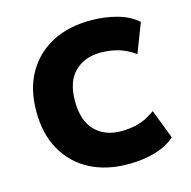

<svg xmlns="http://www.w3.org/2000/svg" viewBox="-106 -822 937 940"><g transform="rotate(-15 362.0 -352.0)"><path d="M432 12Q321 12 238 -31.5Q155 -75 108.5 -157Q62 -239 62 -353Q62 -467 108.5 -548Q155 -629 238 -672.5Q321 -716 432 -716Q506 -716 568 -698.5Q630 -681 670 -645L613 -497Q569 -528 527.5 -539.5Q486 -551 440 -551Q359 -551 308.5 -502Q258 -453 258 -354Q258 -254 307.5 -203.5Q357 -153 440 -153Q486 -153 527.5 -164.5Q569 -176 613 -208L670 -60Q630 -24 568 -6Q506 12 432 12Z"/></g></svg>

Font: Nunito Sans 7pt Black
Style: Regular
Weight: 900
Designer: Vernon Adams
Foundry: Vernon Adams
Version: Version 3.101;gftools[0.9.27]